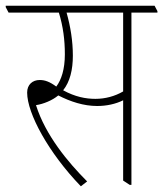

<svg xmlns="http://www.w3.org/2000/svg" viewBox="-39 -642 571 672"><path d="M244 10 266 -7C199 -74 120 -169 87 -274C100 -276 114 -280 128 -286C142 -292 154 -299 165 -308C208 -286 254 -271 301 -271C334 -271 366 -278 392 -291V-10L415 5H421V-598H512V-603L502 -622H-19V-617L-9 -598H167C182 -549 188 -502 188 -452C188 -400 176 -363 158 -339C135 -356 118 -362 100 -362C75 -362 56 -346 56 -318C56 -245 131 -107 244 10ZM216 -447C216 -498 208 -548 194 -598H392V-322C363 -305 329 -296 295 -296C261 -296 224 -303 182 -326C206 -356 216 -398 216 -447Z"/></svg>

Font: Noto Serif Devanagari ExtraCondensed Thin
Style: Regular
Weight: 100
Width: 2
Designer: Universal Thirst, Indian Type Foundry and the Monotype Design Team
Foundry: Monotype Imaging Inc.
Version: Version 2.004